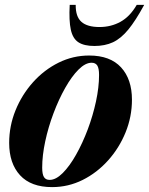

<svg xmlns="http://www.w3.org/2000/svg" viewBox="-20 -752 610 785"><path d="M344.5 -525Q430.5 -525 475 -476.5Q519.5 -428 519.5 -344.5Q519.5 -275 493.5 -211Q467.5 -147 422 -96.2Q376.5 -45.5 317.8 -16.2Q259 13 193 13Q106.5 13 62 -35.5Q17.5 -84 17.5 -167.5Q17.5 -237 43.5 -301Q69.5 -365 115 -415.8Q160.5 -466.5 219.5 -495.8Q278.5 -525 344.5 -525ZM183 -16.5Q208.5 -16.5 236.5 -44.5Q264.5 -72.5 291 -119.5Q317.5 -166.5 338.8 -223Q360 -279.5 372.5 -337.5Q385 -395.5 385 -445.5Q385 -472.5 377.8 -484Q370.5 -495.5 354.5 -495.5Q329 -495.5 301 -467.5Q273 -439.5 246.5 -392.5Q220 -345.5 198.8 -289Q177.5 -232.5 165 -174.5Q152.5 -116.5 152.5 -66.5Q152.5 -39.5 159.8 -28Q167 -16.5 183 -16.5ZM387 -641.5Q434 -641.5 472.8 -663Q511.5 -684.5 539 -732H569.5Q534.5 -667.5 504.5 -631Q474.5 -594.5 441.8 -579.2Q409 -564 366 -564Q324 -564 300.8 -579Q277.5 -594 269.5 -630.8Q261.5 -667.5 265 -732H289.5Q289 -684 312.8 -662.8Q336.5 -641.5 387 -641.5Z"/></svg>

Font: Newsreader 72pt
Style: Bold Italic
Weight: 700
Italic angle: -17°
Designer: Hugues Gentile
Foundry: Production Type
Version: Version 1.003; ttfautohint (v1.8.3)